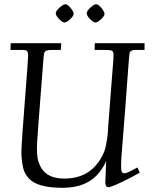

<svg xmlns="http://www.w3.org/2000/svg" viewBox="-20 -873 739 915"><path d="M497.1 19Q481.9 19 481.9 -2.9Q481.9 -6.8 482.4 -14.6Q484.4 -62 486.1 -106.9Q479.5 -87.9 460.9 -61.5Q402.6 22 278.1 22Q158.7 22 118.2 -22Q96.9 -44.9 91.1 -70.1Q82 -110.6 82 -147Q82 -183.3 98 -386.8Q114 -590.3 114 -604.4Q114 -618.4 111.7 -624.9Q109.4 -631.3 104 -633.2Q98.6 -635 85 -635H30L31 -667H272L270 -635H222.9Q195.3 -635 191.2 -621.6Q189.2 -615.2 188 -604Q156 -202.9 156 -169.7Q156 -136.5 159.2 -118.5Q162.4 -100.6 171.3 -82.4Q180.2 -64.2 194.3 -51.3Q226.1 -22 285.9 -22Q400.9 -22 457 -112.1Q478.5 -146.5 484.1 -176.1Q489.7 -205.8 491.5 -218.3Q495.1 -245.4 495.1 -263.9L520 -585.9Q521 -594 521 -610.4Q521 -626.7 513.8 -630.9Q506.6 -635 481.9 -635H430.9L431.9 -667H668.9V-635H625Q602.5 -635 597.9 -621.8Q595.7 -615.5 590.2 -537Q584.7 -458.5 576.2 -346.2Q567.6 -233.9 564 -193.4Q556.9 -111.3 556.9 -85.6Q556.9 -59.8 560.9 -53.5Q564.9 -47.1 574.5 -47.1Q584 -47.1 635 -75L646 -50Q603 -25.6 555.8 -3.3Q508.5 19 497.1 19ZM287.5 -765.9Q277.8 -765.9 261.8 -782.2Q245.8 -798.6 245.8 -809.6Q245.8 -820.6 263.7 -836.7Q281.5 -852.8 291.9 -852.8Q302.2 -852.8 316.5 -835.2Q330.8 -817.6 330.8 -807Q330.8 -796.4 314 -781.1Q297.1 -765.9 287.5 -765.9ZM434.7 -765.9Q425 -765.9 409.1 -782.2Q393.1 -798.6 393.1 -809.6Q393.1 -820.6 410.5 -836.7Q428 -852.8 438.2 -852.8Q448.5 -852.8 463.3 -835.1Q478 -817.4 478 -806.9Q478 -796.4 461.2 -781.1Q444.3 -765.9 434.7 -765.9Z"/></svg>

Font: Linden Hill
Style: Italic
Weight: 400
Italic angle: -5.60001°
Version: Version 1.201